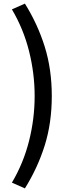

<svg xmlns="http://www.w3.org/2000/svg" viewBox="-20 -845 396 1064"><path d="M118 199 46 167Q110 59 141 -64Q172 -187 172 -313Q172 -438 141 -561.5Q110 -685 46 -793L118 -825Q189 -711 228 -586Q267 -461 267 -313Q267 -164 228 -39.5Q189 85 118 199Z"/></svg>

Font: Noto Sans HK Thin Medium
Style: Regular
Weight: 500
Version: Version 2.004-H2;hotconv 1.0.118;makeotfexe 2.5.65603